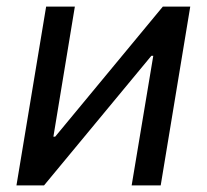

<svg xmlns="http://www.w3.org/2000/svg" viewBox="-20 -561 625 581"><path d="M466.3 0H378.4L443.8 -392.1H438L113.3 0H29.8L119.6 -541H206.5L141.6 -147.5H147L472.7 -541H555.7Z"/></svg>

Font: Inter 17pt
Style: Italic
Weight: 400
Italic angle: -9.3988°
Version: Version 4.001;git-66647c0bb